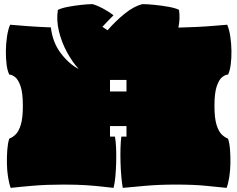

<svg xmlns="http://www.w3.org/2000/svg" viewBox="-20 -895 1152 932"><path d="M32 17Q24 -4 19 -36Q14 -68 13.5 -102.5Q13 -137 15.5 -169Q18 -201 25 -222Q41 -228 56 -242.5Q71 -257 81 -289.5Q91 -322 91 -381Q91 -445 79.5 -477.5Q68 -510 52.5 -521.5Q37 -533 25 -533Q16 -551 12 -582Q8 -613 8.5 -648.5Q9 -684 14 -717.5Q19 -751 29 -775Q61 -772 116 -768Q171 -764 227 -762Q235 -690 274.5 -637.5Q314 -585 362 -560Q331 -594 305 -642Q279 -690 266 -743.5Q253 -797 261 -847Q279 -856 311 -862Q343 -868 376 -871.5Q409 -875 429 -875Q451 -869 478.5 -854.5Q506 -840 531 -821Q518 -808 504.5 -794Q491 -780 477 -765L502 -748Q543 -795 587 -830Q631 -865 671 -875Q694 -875 729 -871.5Q764 -868 798 -862Q832 -856 849 -847Q855 -805 846 -761Q885 -762 930 -764Q975 -766 1016 -769.5Q1057 -773 1083 -775Q1093 -751 1098 -717.5Q1103 -684 1103.5 -648.5Q1104 -613 1100 -582Q1096 -551 1087 -533Q1075 -533 1059.5 -521.5Q1044 -510 1032.5 -477.5Q1021 -445 1021 -381Q1021 -322 1031 -289.5Q1041 -257 1056 -242.5Q1071 -228 1087 -222Q1094 -201 1096.5 -169Q1099 -137 1098.5 -102.5Q1098 -68 1093 -36Q1088 -4 1080 17Q1039 13 980.5 7Q922 1 833 1Q753 1 685 7Q617 13 576 17Q572 -4 569 -37.5Q566 -71 565 -107.5Q564 -144 565 -177.5Q566 -211 569 -232H594V-283H514V-232H538Q542 -211 543.5 -177.5Q545 -144 544 -107.5Q543 -71 540 -37.5Q537 -4 531 17Q503 14 472.5 10.5Q442 7 398 4Q354 1 287 1Q206 1 141 6.5Q76 12 32 17ZM514 -451H594V-507H514Z"/></svg>

Font: Oi
Style: Regular
Weight: 400
Designer: Kostas Bartsokas, Mohamad Dakak
Foundry: Foundry5
Version: Version 4.000